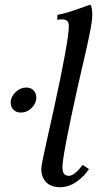

<svg xmlns="http://www.w3.org/2000/svg" viewBox="-20 -801 421 824"><path d="M367.7 -781.2Q376 -770 376 -736.8Q376 -722.2 372.6 -699.7Q369.1 -677.2 362.3 -643.8Q355.5 -610.4 348.6 -580.8Q341.8 -551.3 330.6 -502.9Q319.3 -454.6 312 -421.9Q248 -132.3 248 -84Q248 -64.5 254.6 -55.4Q261.2 -46.4 275.4 -46.4Q299.3 -46.4 334.5 -93.3L361.8 -75.7Q342.3 -44.9 308.8 -21.2Q275.4 2.4 237.3 2.4Q199.2 2.4 178.2 -19Q157.2 -40.5 157.2 -75.7Q157.2 -86.4 163.8 -119.1Q170.4 -151.9 186.3 -222.2Q202.1 -292.5 210.4 -330.1Q275.4 -627.4 275.4 -689.5Q275.4 -705.6 267.8 -711.7Q260.3 -717.8 245.6 -717.8Q233.4 -717.8 225.6 -715.8L226.6 -737.3Q248 -741.2 270.5 -747.8Q293 -754.4 325.2 -766.1Q357.4 -777.8 367.7 -781.2ZM92.8 -425.3Q111.8 -425.3 123.8 -413.3Q135.7 -401.4 135.7 -382.8Q135.7 -356.9 115.5 -337.4Q95.2 -317.9 69.8 -317.9Q50.3 -317.9 38.1 -329.8Q25.9 -341.8 25.9 -360.4Q25.9 -385.7 46.6 -405.5Q67.4 -425.3 92.8 -425.3Z"/></svg>

Font: Flanker
Style: Italic
Weight: 400
Italic angle: -12°
Designer: Flanker
Version: Version 2.027